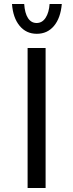

<svg xmlns="http://www.w3.org/2000/svg" viewBox="-20 -940 366 960"><path d="M118 -700H208V0H118ZM101 -920Q104 -874 120 -849.5Q136 -825 163 -825Q191 -825 208 -851Q225 -877 228 -920H289Q283 -850 250 -810.5Q217 -771 164 -771Q111 -771 78 -811Q45 -851 40 -920Z"/></svg>

Font: Moderustic
Style: Regular
Weight: 400
Designer: Tural Alisoy
Foundry: TAFT Foundry
Version: Version 2.120